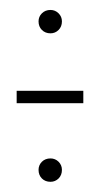

<svg xmlns="http://www.w3.org/2000/svg" viewBox="-20 -434 208 386"><path d="M13.5 -226.5V-251.5H147.5V-226.5ZM81.5 -68.5Q71 -68.5 64.2 -75.2Q57.5 -82 57.5 -92.5Q57.5 -102 64.2 -108.8Q71 -115.5 81.5 -115.5Q91 -115.5 97.8 -108.8Q104.5 -102 104.5 -92.5Q104.5 -82 97.8 -75.2Q91 -68.5 81.5 -68.5ZM81.5 -367Q71 -367 64.2 -373.8Q57.5 -380.5 57.5 -391Q57.5 -400.5 64.2 -407.2Q71 -414 81.5 -414Q91 -414 97.8 -407.2Q104.5 -400.5 104.5 -391Q104.5 -380.5 97.8 -373.8Q91 -367 81.5 -367Z"/></svg>

Font: Anybody Condensed ExtraLight
Style: Regular
Weight: 200
Width: 3
Designer: Tyler Finck
Foundry: Etcetera Type Company
Version: Version 1.010; ttfautohint (v1.8.3) -l 8 -r 50 -G 200 -x 14 